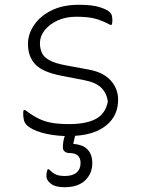

<svg xmlns="http://www.w3.org/2000/svg" viewBox="-20 -559 590 803"><path d="M269 -40Q340 -40 380.5 -61.5Q421 -83 431 -134Q426 -171 402.5 -193Q379 -215 331 -224L238 -242Q159 -257 128 -289.5Q97 -322 97 -375Q97 -416 122 -453.5Q147 -491 194.5 -515Q242 -539 310 -539Q366 -539 397 -529Q428 -519 438 -509Q446 -502 448 -493Q450 -484 450 -473Q450 -463 447 -455H441Q408 -473 378 -481Q348 -489 299 -489Q254 -489 220 -473Q186 -457 166.5 -432Q147 -407 147 -379Q147 -359 154 -340.5Q161 -322 185 -308Q209 -294 259 -285L351 -268Q412 -257 443 -222.5Q474 -188 474 -142Q474 -76 426 -36Q378 4 294 9Q292 17 290.5 24.5Q289 32 287 39V43Q328 46 347 67Q366 88 366 123Q366 167 336 195.5Q306 224 250 224Q212 224 193 209.5Q174 195 174 177Q174 163 179 149H185Q199 164 213 170.5Q227 177 251 177Q284 177 300.5 162.5Q317 148 317 123Q317 81 270 81Q258 81 250.5 74.5Q243 68 243 59Q243 45 245 32.5Q247 20 251 10Q197 8 153.5 -4.5Q110 -17 91 -37Q82 -46 79.5 -59Q77 -72 77 -83Q77 -93 79 -99H85Q115 -76 141.5 -63Q168 -50 198.5 -45Q229 -40 269 -40Z"/></svg>

Font: Recursive Sn Csl St Lt
Style: Regular
Weight: 300
Version: Version 1.079;hotconv 1.0.112;makeotfexe 2.5.65598; ttfautoh